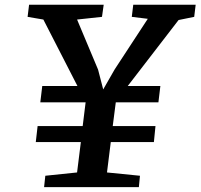

<svg xmlns="http://www.w3.org/2000/svg" viewBox="-20 -766 821 786"><path d="M153 -414H297L157.5 -686L93 -697L99 -746.5H404.5L397.5 -697L295.5 -686L381.5 -481L402.5 -400L449.5 -482L585 -689L519.5 -697L525.5 -746.5H781L775 -697L711 -684L503 -414H636.5L628.5 -347H454L441.5 -250H616.5L610 -184.5H433.5L418 -60L553 -46.5L548.5 0H160.5L165.5 -46.5L295.5 -60L311 -184.5H126.5L134 -250H318.5L330.5 -347H145Z"/></svg>

Font: Merriweather 20pt
Style: Bold Italic
Weight: 700
Italic angle: -7.8°
Version: Version 2.101